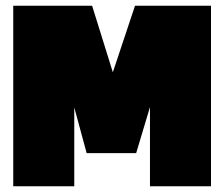

<svg xmlns="http://www.w3.org/2000/svg" viewBox="-20 -647 779 667"><path d="M713 -627V0H501V-275L453 -115H281L238 -274V0H26V-627H300L372 -396L449 -627Z"/></svg>

Font: Blinker Black
Style: Regular
Weight: 900
Designer: Juergen Huber
Foundry: supertype
Version: Version 1.017;hotconv 1.0.117;makeotfexe 2.5.65602